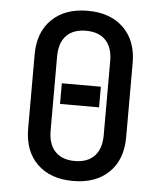

<svg xmlns="http://www.w3.org/2000/svg" viewBox="-53 -786 706 843"><g transform="rotate(5 300.0 -365.0)"><path d="M300 10Q200 10 142 -46.5Q84 -103 84 -202V-529Q84 -627 142 -683.5Q200 -740 300 -740Q400 -740 458 -683.5Q516 -627 516 -529V-202Q516 -103 458 -46.5Q400 10 300 10ZM300 -78Q356 -78 386.5 -110Q417 -142 417 -202V-529Q417 -588 387 -620Q357 -652 300 -652Q243 -652 213 -620Q183 -588 183 -529V-202Q183 -142 213.5 -110Q244 -78 300 -78ZM214 -322V-413H386V-322Z"/></g></svg>

Font: Pitagon Sans Mono Medium
Style: Regular
Weight: 500
Monospace: yes
Designer: Travis Tran
Foundry: Pitagon
Version: Version 1.001; ttfautohint (v1.8.4.7-5d5b);gftools[0.9.26]